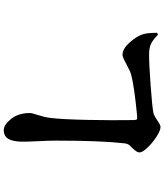

<svg xmlns="http://www.w3.org/2000/svg" viewBox="55 -886 889 1040"><g transform="rotate(90 500.0 -366.5)"><path d="M619.1 -193.8Q627 -255.9 629.9 -394.5Q632.8 -533.2 630.9 -642.1Q630.9 -659.2 627 -662.4Q623 -665.5 606.9 -664.1Q444.8 -648.4 384.8 -631.8Q366.2 -627 327.9 -606Q289.6 -585 277.8 -585Q245.6 -585 211.2 -623Q176.8 -661.1 166 -695.8Q158.2 -721.7 158.2 -772.9L168.9 -776.9Q196.8 -749.5 218.3 -739.3Q239.7 -729 274.9 -729Q328.6 -729 442.1 -737.3Q555.7 -745.6 589.8 -752Q605.5 -754.9 631.6 -772.9Q657.7 -791 668 -791Q687.5 -791 720.9 -769.3Q754.4 -747.6 780.3 -720.2Q806.2 -692.9 806.2 -678.2Q806.2 -668.5 799.6 -658.7Q793 -648.9 777.8 -633.8Q769.5 -625.5 766.8 -622.6Q764.2 -619.6 761 -612.3Q757.8 -605 756.8 -595.2Q742.2 -465.8 742.2 -228Q742.2 -190.4 745.1 -130.9Q748 -71.3 748 -46.9Q748 7.8 732.9 33Q717.8 58.1 685.1 58.1Q656.7 58.1 624.8 18.6Q592.8 -21 592.8 -83Q592.8 -94.7 604 -128.4Q615.2 -162.1 619.1 -193.8Z"/></g></svg>

Font: Noto Serif JP Black
Style: Regular
Weight: 900
Designer: Ryoko NISHIZUKA  (kana & ideographs); Frank Grießhammer (Latin, Greek & Cyrillic); Wenlong ZHANG  (bopomofo); Sandoll Co
Foundry: Adobe Systems Incorporated
Version: Version 1.001;PS 1.001;hotconv 16.6.54;makeotf.lib2.5.65590